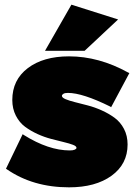

<svg xmlns="http://www.w3.org/2000/svg" viewBox="-20 -801 592 831"><path d="M5.9 -70.8 78.1 -220.2 83 -216.8Q189.9 -149.9 282.2 -149.9Q296.4 -149.9 303.7 -153.3Q311 -156.7 311 -161.1Q311 -168.5 295.7 -174.3Q280.3 -180.2 255.9 -186Q231.4 -191.9 201.7 -199.7Q171.9 -207.5 142.3 -220.9Q112.8 -234.4 88.4 -252.4Q64 -270.5 48.6 -300.5Q33.2 -330.6 33.2 -368.2Q33.2 -455.1 100.3 -506.1Q167.5 -557.1 278.8 -557.1Q408.2 -557.1 535.2 -486.8L540 -484.9L460.9 -336.9L457 -339.8Q337.4 -398.9 273.9 -398.9Q260.7 -398.9 254.4 -395Q248 -391.1 248 -386.2Q248 -378.4 263.7 -371.8Q279.3 -365.2 304.4 -358.9Q329.6 -352.5 359.9 -344.7Q390.1 -336.9 420.4 -323.2Q450.7 -309.6 475.8 -291.3Q501 -272.9 516.6 -243.2Q532.2 -213.4 532.2 -175.8Q532.2 -90.8 462.9 -40.5Q393.6 9.8 278.8 9.8Q122.6 9.8 8.8 -68.8ZM174.8 -581.1 289.1 -780.8 491.2 -716.8 346.2 -581.1Z"/></svg>

Font: Trueno UltraBlack
Style: Regular
Weight: 950
Designer: Julieta Ulanovsky
Foundry: Julieta Ulanovsky
Version: Version 3.001b | FøM Fix